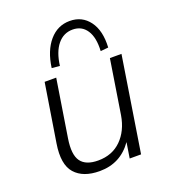

<svg xmlns="http://www.w3.org/2000/svg" viewBox="-137 -842 842 951"><g transform="rotate(-20 284.5 -367.0)"><path d="M226 8Q139 8 96.5 -40Q54 -88 71 -194L120 -501H181L133 -198Q120 -116 146 -80Q172 -44 237 -44Q311 -44 358.5 -91Q406 -138 419 -216L464 -501H525L446 0H386L399 -82Q336 8 226 8ZM218 -549 176 -553Q188 -641 231.5 -691.5Q275 -742 339 -742Q404 -742 441.5 -691.5Q479 -641 474 -553L433 -549Q437 -620 411.5 -658.5Q386 -697 338 -697Q290 -697 258.5 -658.5Q227 -620 218 -549Z"/></g></svg>

Font: Mulish Light
Style: Italic
Weight: 300
Italic angle: -9°
Designer: Vernon Adams
Foundry: Vernon Adams
Version: Version 3.603; ttfautohint (v1.8.3)